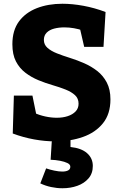

<svg xmlns="http://www.w3.org/2000/svg" viewBox="-20 -740 642 1024"><path d="M214 -527Q214 -502 233 -485Q252 -468 283.5 -455.5Q315 -443 353.5 -431Q392 -419 429.5 -402.5Q467 -386 498.5 -361.5Q530 -337 549.5 -300Q569 -263 569 -210Q569 -132 529 -82.5Q489 -33 422 -9.5Q355 14 275 14Q220 14 162 3.5Q104 -7 48 -28L54 -230H153L177 -112L161 -139Q189 -126 221 -119Q253 -112 283 -112Q315 -112 341 -120.5Q367 -129 383 -145.5Q399 -162 399 -187Q399 -215 380 -232.5Q361 -250 329.5 -262.5Q298 -275 260 -286Q222 -297 184.5 -312.5Q147 -328 115.5 -352Q84 -376 65 -412.5Q46 -449 46 -504Q46 -578 81 -625.5Q116 -673 176.5 -696.5Q237 -720 313 -720Q366 -720 425.5 -709Q485 -698 543 -676L532 -490H429L405 -594L423 -577Q400 -585 374.5 -589.5Q349 -594 323 -594Q294 -594 269 -587.5Q244 -581 229 -566Q214 -551 214 -527ZM313 264Q283 264 252.5 257.5Q222 251 195 238L226 158Q246 165 270 170Q294 175 312 175Q331 175 343 169Q355 163 355 149Q355 137 339.5 129.5Q324 122 300.5 117.5Q277 113 250 112L257 0H356V44Q414 50 444.5 77Q475 104 475 145Q475 185 452 211.5Q429 238 392.5 251Q356 264 313 264Z"/></svg>

Font: Bitter Thin ExtraBold
Style: Regular
Weight: 800
Version: Version 3.020